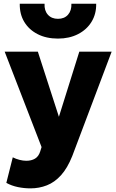

<svg xmlns="http://www.w3.org/2000/svg" viewBox="-20 -787 622 1030"><path d="M144 223.5Q109 223.5 75.5 216.5Q42 209.5 14 194L48.5 57Q65 65.5 84.5 70.5Q104 75.5 121 75.5Q148.5 75.5 167.8 64Q187 52.5 195.5 26L203 2L5 -510H183L296 -160.5L405.5 -510H579L367.5 50.5Q341.5 115.5 307.2 153.2Q273 191 231.5 207.2Q190 223.5 144 223.5ZM291 -580Q228.5 -580 182 -603.8Q135.5 -627.5 110.2 -669.5Q85 -711.5 86 -767H219Q217 -730.5 236.8 -708.2Q256.5 -686 291 -686Q325.5 -686 345 -708.2Q364.5 -730.5 363 -767H496Q497 -712.5 471.2 -670.2Q445.5 -628 398.8 -604Q352 -580 291 -580Z"/></svg>

Font: Geologica Cursive
Style: Bold
Weight: 700
Designer: Sindre Bremnes, Frode Helland
Foundry: Monokrom Skriftforlag AS
Version: Version 1.010;gftools[0.9.28]